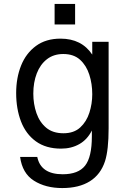

<svg xmlns="http://www.w3.org/2000/svg" viewBox="-20 -736 658 974"><path d="M296 218Q211 218 152 180.5Q93 143 82 60H169Q187 148 298 148Q377 148 411.5 104.5Q446 61 446 -44V-74Q423 -28 382.5 -5Q342 18 290 18Q213 18 162 -19Q111 -56 86.5 -120Q62 -184 62 -264Q62 -341 87 -403.5Q112 -466 162.5 -503Q213 -540 287 -540Q394 -540 448 -459V-524H531V-85Q531 24 513 81Q491 149 436 183.5Q381 218 296 218ZM302 -60Q355 -60 387 -89.5Q419 -119 433.5 -164.5Q448 -210 448 -258Q448 -311 433 -357.5Q418 -404 386 -433Q354 -462 301 -462Q252 -462 218 -435.5Q184 -409 166.5 -363.5Q149 -318 149 -261Q149 -208 165 -162Q181 -116 214.5 -88Q248 -60 302 -60ZM257 -716H361V-612H257Z"/></svg>

Font: Fragment Mono SC
Style: Regular
Weight: 400
Monospace: yes
Designer: Wei Huang based on Nimbus Sans by URW Studio, based on Helvetica by Max Miedinger.
Foundry: Wei Huang
Version: Version 1.012; ttfautohint (v1.8.4.7-5d5b)